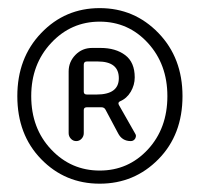

<svg xmlns="http://www.w3.org/2000/svg" viewBox="-20 -809 488 471"><path d="M224.6 -358.4Q139.6 -358.4 81.1 -418.5Q22.5 -478.5 22.5 -573.2Q22.5 -667 81.1 -728Q139.6 -789.1 224.6 -789.1Q309.6 -789.1 368.7 -728Q427.7 -667 427.7 -573.2Q427.7 -478.5 368.7 -418.5Q309.6 -358.4 224.6 -358.4ZM224.6 -390.6Q294.9 -390.6 342.8 -442.4Q390.6 -494.1 390.6 -573.2Q390.6 -651.4 342.8 -703.6Q294.9 -755.9 224.6 -755.9Q154.3 -755.9 105.5 -703.6Q56.6 -651.4 56.6 -573.2Q56.6 -494.1 105.5 -442.4Q154.3 -390.6 224.6 -390.6ZM148.4 -482.4V-633.8Q148.4 -657.2 165 -674.3Q181.6 -691.4 206.1 -691.4H226.6Q263.7 -691.4 287.1 -673.8Q310.5 -656.2 310.5 -619.1Q310.5 -600.6 300.8 -584Q291 -567.4 274.4 -560.5Q268.6 -557.6 271.5 -551.8L311.5 -481.4Q313.5 -478.5 313.5 -475.6Q313.5 -472.7 311.5 -468.8Q307.6 -462.9 300.8 -462.9Q279.3 -462.9 269.5 -482.4L239.3 -539.1Q236.3 -545.9 228.5 -545.9H193.4Q185.5 -545.9 185.5 -539.1V-482.4Q185.5 -474.6 180.2 -468.8Q174.8 -462.9 167 -462.9Q159.2 -462.9 153.8 -468.8Q148.4 -474.6 148.4 -482.4ZM185.5 -584Q185.5 -577.1 193.4 -577.1H216.8Q271.5 -577.1 271.5 -617.2Q271.5 -658.2 219.7 -658.2H193.4Q185.5 -658.2 185.5 -650.4Z"/></svg>

Font: irohamaru Light
Style: Regular
Weight: 200
Designer: [Source Han Sans]
Ryoko NISHIZUKA  (kana & ideographs); Paul D. Hunt (Latin, Greek & Cyrillic); Wenlong ZHANG  (bopomofo
Version: Version 1.01